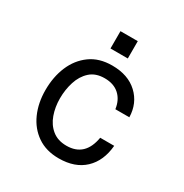

<svg xmlns="http://www.w3.org/2000/svg" viewBox="-169 -849 957 999"><g transform="rotate(30 309.0 -349.0)"><path d="M533 -351H449Q442 -403 409 -433Q376 -463 321 -463Q267 -463 234 -433Q201 -403 186 -355.5Q171 -308 171 -256Q171 -204 187 -159Q203 -114 237 -86.5Q271 -59 323 -59Q434 -59 455 -183H539Q531 -89 474.5 -35.5Q418 18 321 18Q245 18 192 -18.5Q139 -55 111.5 -117Q84 -179 84 -256Q84 -335 111 -399Q138 -463 191 -501.5Q244 -540 322 -540Q418 -540 474.5 -487Q531 -434 533 -351ZM269 -716H373V-612H269Z"/></g></svg>

Font: Fragment Mono
Style: Regular
Weight: 400
Monospace: yes
Designer: Wei Huang based on Nimbus Sans by URW Studio, based on Helvetica by Max Miedinger.
Foundry: Wei Huang
Version: Version 1.021; ttfautohint (v1.8.4.7-5d5b)